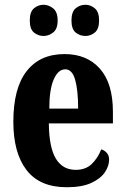

<svg xmlns="http://www.w3.org/2000/svg" viewBox="-20 -776 526 806"><path d="M260 10Q147 10 91.5 -62Q36 -134 36 -265Q36 -406 92 -477.5Q148 -549 251 -549Q345 -549 399.5 -487.5Q454 -426 454 -307V-258H185Q186 -157 214.5 -110Q243 -63 298 -63Q340 -63 365.5 -88Q391 -113 405 -149Q419 -145 428.5 -134Q438 -123 438 -106Q438 -79 420 -52.5Q402 -26 363 -8Q324 10 260 10ZM308 -320Q308 -397 295.5 -441Q283 -485 254 -485Q224 -485 205.5 -442.5Q187 -400 187 -320ZM339 -625Q315 -625 297.5 -639.5Q280 -654 280 -690Q280 -726 297.5 -741Q315 -756 339 -756Q360 -756 378 -741Q396 -726 396 -690Q396 -654 378 -639.5Q360 -625 339 -625ZM163 -625Q140 -625 122.5 -639.5Q105 -654 105 -690Q105 -726 122.5 -741Q140 -756 163 -756Q184 -756 203 -741Q222 -726 222 -690Q222 -654 203 -639.5Q184 -625 163 -625Z"/></svg>

Font: Noto Serif Khmer ExtraCondensed ExtraBold
Style: Regular
Weight: 800
Width: 2
Designer: Danh Hong and the Monotype Design Team
Foundry: Monotype Imaging Inc.
Version: Version 2.004; ttfautohint (v1.8.4.7-5d5b)